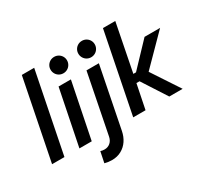

<svg xmlns="http://www.w3.org/2000/svg" viewBox="-179 -1049 1698 1562"><g transform="rotate(-30 669.5 -268.5)"><path d="M173.8 -752H290L140.1 0H23.9Z M385.7 -521H501.5L396.5 0H280.8ZM397.5 -671.4Q397.5 -692.4 407.7 -710Q418 -727.5 435.5 -737.8Q453.1 -748 474.6 -748Q495.6 -748 513.4 -737.8Q531.2 -727.5 541.5 -710Q551.8 -692.4 551.8 -671.4Q551.8 -650.4 541.5 -632.6Q531.2 -614.7 513.4 -604.5Q495.6 -594.2 474.6 -594.2Q453.1 -594.2 435.5 -604.5Q418 -614.7 407.7 -632.6Q397.5 -650.4 397.5 -671.4Z M396 206.1 417 104Q424.3 106.9 435.1 108.4Q445.8 109.9 454.6 109.9Q486.3 109.9 508.3 90.8Q530.3 71.8 537.1 39.6L647.9 -521H764.2L650.9 50.8Q641.6 98.1 616.7 135.3Q591.8 172.4 552.7 193.8Q513.7 215.3 463.4 215.3Q431.6 215.3 396 206.1ZM658.2 -671.4Q658.2 -692.4 668.5 -710Q678.7 -727.5 696.3 -737.8Q713.9 -748 735.4 -748Q756.3 -748 774.2 -737.8Q792 -727.5 802.2 -710Q812.5 -692.4 812.5 -671.4Q812.5 -650.4 802.2 -632.6Q792 -614.7 774.2 -604.5Q756.3 -594.2 735.4 -594.2Q713.9 -594.2 696.3 -604.5Q678.7 -614.7 668.5 -632.6Q658.2 -650.4 658.2 -671.4Z M936 -752H1051.8L963.9 -305.7H988.8L1193.4 -521H1339.4L1080.1 -258.3L1250.5 0H1125L977.5 -228.5H948.2L901.9 0H786.1Z"/></g></svg>

Font: Reddit Sans Chocolate SemiBold
Style: Italic
Weight: 600
Italic angle: -11.25°
Designer: Stephen Hutchings
Version: Version 1.013